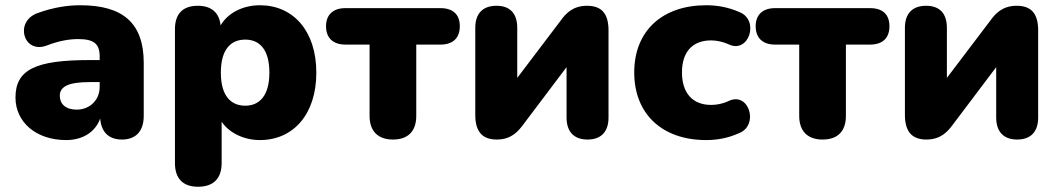

<svg xmlns="http://www.w3.org/2000/svg" viewBox="-20 -523 4038 732"><path d="M232 11C297 11 344 -21 362 -71C366 -19 395 9 445 9C498 9 528 -23 528 -81V-283C528 -434 450 -503 286 -503C241 -503 186 -496 123 -473C34 -441 69 -317 157 -349C206 -368 245 -374 278 -374C338 -374 360 -356 360 -308V-294H322C116 -294 39 -258 39 -151C39 -58 117 11 232 11ZM272 -105C230 -105 208 -127 208 -158C208 -194 243 -210 322 -210H360V-192C360 -140 321 -105 272 -105Z M735 189C793 189 825 158 825 99V-59C853 -17 909 11 971 11C1098 11 1186 -87 1186 -246C1186 -406 1097 -503 971 -503C905 -503 848 -473 821 -426C816 -475 786 -501 734 -501C677 -501 647 -470 647 -412V99C647 158 678 189 735 189ZM915 -120C860 -120 822 -158 822 -246C822 -335 860 -372 915 -372C969 -372 1007 -335 1007 -246C1007 -158 969 -120 915 -120Z M1478 9C1536 9 1567 -23 1567 -81V-353H1659C1707 -353 1733 -378 1733 -423C1733 -468 1707 -492 1659 -492H1297C1250 -492 1223 -467 1223 -423C1223 -378 1250 -353 1297 -353H1389V-81C1389 -23 1421 9 1478 9Z M1874 9C1930 9 1956 -23 1974 -47L2140 -267V-75C2140 -21 2168 9 2220 9C2272 9 2300 -21 2300 -75V-407C2300 -472 2273 -501 2218 -501C2163 -501 2136 -470 2118 -445L1952 -226V-417C1952 -472 1924 -501 1873 -501C1821 -501 1792 -472 1792 -417V-85C1792 -21 1819 9 1874 9Z M2672 11C2711 11 2752 5 2797 -15C2875 -45 2836 -175 2758 -138C2735 -127 2712 -123 2691 -123C2620 -123 2580 -169 2580 -247C2580 -325 2620 -369 2691 -369C2712 -369 2736 -364 2758 -354C2835 -317 2877 -446 2799 -477C2753 -497 2711 -503 2672 -503C2506 -503 2398 -406 2398 -247C2398 -87 2506 11 2672 11Z M3116 9C3174 9 3205 -23 3205 -81V-353H3297C3345 -353 3371 -378 3371 -423C3371 -468 3345 -492 3297 -492H2935C2888 -492 2861 -467 2861 -423C2861 -378 2888 -353 2935 -353H3027V-81C3027 -23 3059 9 3116 9Z M3512 9C3568 9 3594 -23 3612 -47L3778 -267V-75C3778 -21 3806 9 3858 9C3910 9 3938 -21 3938 -75V-407C3938 -472 3911 -501 3856 -501C3801 -501 3774 -470 3756 -445L3590 -226V-417C3590 -472 3562 -501 3511 -501C3459 -501 3430 -472 3430 -417V-85C3430 -21 3457 9 3512 9Z"/></svg>

Font: Nunito Black
Style: Regular
Weight: 900
Designer: Vernon Adams
Foundry: Vernon Adams
Version: Version 3.602